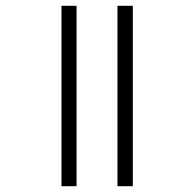

<svg xmlns="http://www.w3.org/2000/svg" viewBox="-20 -642 583 662"><path d="M385 0V-622H438V0ZM192 0V-622H244V0Z"/></svg>

Font: Noto Sans Gurmukhi SemiCondensed Light
Style: Regular
Weight: 300
Width: 4
Designer: Jelle Bosma - Monotype Design Team
Foundry: Monotype Imaging Inc.
Version: Version 2.004; ttfautohint (v1.8.4.7-5d5b)